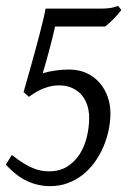

<svg xmlns="http://www.w3.org/2000/svg" viewBox="-22 -617 444 652"><path d="M390.1 -583Q384.3 -575.2 377 -566.9Q369.6 -558.6 362.3 -551.3Q355 -543.9 347.9 -537.6Q340.8 -531.2 335 -526.9H165Q162.1 -512.7 156.5 -490Q150.9 -467.3 144.5 -443.8Q138.2 -420.4 132.3 -399.7Q126.5 -378.9 123 -368.2Q141.1 -374 165.3 -377.4Q189.5 -380.9 211.9 -380.9Q245.6 -380.9 272 -368.7Q298.3 -356.4 316.2 -335.9Q334 -315.4 343.5 -288.6Q353 -261.7 353 -232.9Q353 -203.6 346.7 -174.1Q340.3 -144.5 328.4 -116.9Q316.4 -89.4 298.8 -65.2Q281.2 -41 258.5 -23.2Q235.8 -5.4 208 4.9Q180.2 15.1 147.9 15.1Q107.4 15.1 70.1 -2.2Q32.7 -19.5 -2 -58.1L18.1 -90.8Q40 -73.7 57.9 -62.7Q75.7 -51.8 90.8 -45.7Q106 -39.6 118.7 -37.4Q131.3 -35.2 144 -35.2Q180.7 -35.2 206.5 -51.5Q232.4 -67.9 248.8 -93.8Q265.1 -119.6 272.9 -152.1Q280.8 -184.6 280.8 -216.8Q280.8 -240.7 273.9 -261Q267.1 -281.2 253.9 -295.9Q240.7 -310.5 221.7 -318.8Q202.6 -327.1 178.2 -327.1Q128.4 -327.1 76.2 -288.1L58.1 -304.2Q63 -321.8 69.6 -345Q76.2 -368.2 83.5 -394Q90.8 -419.9 98.1 -446.8Q105.5 -473.6 112.1 -499.3Q118.7 -524.9 124.3 -547.9Q129.9 -570.8 132.8 -587.9H325.2Q337.4 -587.9 347.4 -589.1Q357.4 -590.3 364.3 -592.3Q372.6 -594.2 378.9 -597.2Z"/></svg>

Font: Gentium Plus Cyr
Style: Italic
Weight: 400
Italic angle: -8°
Designer: J. Victor Gaultney, Annie Olsen, Iska Routamaa, Becca Hirsbrunner
Foundry: SIL International
Version: Version 5.000